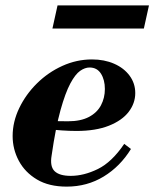

<svg xmlns="http://www.w3.org/2000/svg" viewBox="-20 -683 574 714"><path d="M228 11Q162 11 117.5 -15.5Q73 -42 50 -85Q27 -128 27 -177Q27 -230 51.5 -281Q76 -332 117.5 -373Q159 -414 212 -438Q265 -462 322 -462Q368 -462 404.5 -446Q441 -430 462 -401.5Q483 -373 483 -337Q483 -299 458.5 -267Q434 -235 385 -215.5Q336 -196 264 -196Q239 -196 210 -198Q181 -200 158.5 -203Q136 -206 130 -207L135 -242Q152 -235 173 -233.5Q194 -232 233 -232Q280 -232 310.5 -248Q341 -264 355.5 -291.5Q370 -319 370 -352Q370 -386 355.5 -409Q341 -432 313 -432Q296 -432 278 -419.5Q260 -407 241.5 -372.5Q223 -338 205 -273.5Q187 -209 172 -105Q165 -64 183 -46.5Q201 -29 243 -29Q292 -29 344 -54.5Q396 -80 442 -148L467 -129Q427 -64 365.5 -26.5Q304 11 228 11ZM175 -577 194 -663H534L515 -577Z"/></svg>

Font: Libre Bodoni
Style: Italic
Weight: 400
Italic angle: -13°
Designer: Pablo Impallari, Rodrigo Fuenzalida
Foundry: Impallari Type
Version: Version 2.005;gftools[0.9.23]